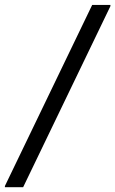

<svg xmlns="http://www.w3.org/2000/svg" viewBox="-66 -687 474 790"><path d="M-45.8 83.3V78.3L313.3 -666.7H388.3V-661.7L29.2 83.3Z"/></svg>

Font: Familjen Grotesk GF
Style: Italic
Weight: 400
Designer: Anders Wikstroem, Jonas Baeckman, Matilda Gysing, Kristian Moeller
Foundry: Familjen STHML AB
Version: Version 2.000; Beta; Release 4; Build 6